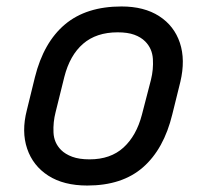

<svg xmlns="http://www.w3.org/2000/svg" viewBox="-20 -563 640 594"><path d="M356 -543Q426 -543 472.5 -513Q519 -483 536.5 -430.5Q554 -378 538 -310L513 -209Q487 -102 422.5 -45.5Q358 11 250 11Q177 11 129.5 -19.5Q82 -50 64 -103Q46 -156 63 -222L88 -324Q115 -432 181 -487.5Q247 -543 356 -543ZM344 -463Q278 -463 237 -427.5Q196 -392 179 -325L152 -216Q144 -185 145.5 -153Q147 -121 169 -99Q182 -86 203.5 -78Q225 -70 257 -70Q322 -70 362 -106.5Q402 -143 419 -208L447 -316Q455 -348 453 -380.5Q451 -413 429 -435Q416 -448 395.5 -455.5Q375 -463 344 -463Z"/></svg>

Font: Recursive Sn Lnr St
Style: Italic
Weight: 400
Italic angle: -15°
Version: Version 1.079;hotconv 1.0.112;makeotfexe 2.5.65598; ttfautoh